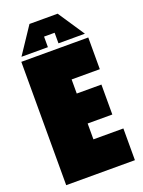

<svg xmlns="http://www.w3.org/2000/svg" viewBox="-162 -949 764 1024"><g transform="rotate(-20 220.0 -437.5)"><path d="M30 0V-700H410V-520H250V-440H390V-270H250V-180H420V0ZM190 -725H40L140 -875H300L400 -725H250V-785H190Z"/></g></svg>

Font: Tektur Condensed Black
Style: Regular
Weight: 900
Width: 3
Designer: Adam Jagosz
Foundry: Adam Jagosz
Version: Version 1.005;gftools[0.9.30]